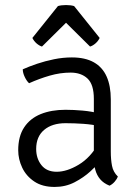

<svg xmlns="http://www.w3.org/2000/svg" viewBox="-20 -727 543 759"><path d="M52 -133Q52 -188 75.5 -223.5Q99 -259 141 -276Q183 -293 239 -293Q270.5 -293 306.8 -289.8Q343 -286.5 375 -278V-228Q345 -235 309.2 -237.5Q273.5 -240 239 -240Q186 -240 154.5 -213.5Q123 -187 123 -138Q123 -100.5 143.8 -74.2Q164.5 -48 204 -48Q244.5 -48 291.2 -76Q338 -104 370 -161L382 -95Q365 -75 337.8 -50Q310.5 -25 274.8 -6.5Q239 12 196 12Q147.5 12 115.5 -9.5Q83.5 -31 67.8 -64.2Q52 -97.5 52 -133ZM446 -29Q442.5 -19.5 433.5 -9Q424.5 1.5 413 7Q389.5 -2.5 376 -18.5Q362.5 -34.5 356.8 -55.8Q351 -77 351 -103V-336Q351 -393 326 -416.5Q301 -440 259 -440Q218 -440 176.5 -428Q135 -416 95 -398Q85.5 -406.5 77.8 -422.8Q70 -439 70 -453Q94.5 -464 126.2 -474.8Q158 -485.5 193.5 -492.8Q229 -500 264 -500Q316.5 -500 350.8 -480.8Q385 -461.5 401.5 -424.5Q418 -387.5 418 -334V-128Q418 -96 422.8 -71.5Q427.5 -47 446 -29ZM273 -703 374 -577Q368 -564.5 357.2 -555.2Q346.5 -546 336 -543L241 -637L146 -543Q135.5 -546 124.8 -555.2Q114 -564.5 108 -577L209 -703Q222 -707 241 -707Q260 -707 273 -703Z"/></svg>

Font: Signika Negative Light
Style: Regular
Weight: 300
Designer: Anna Giedry
Foundry: Anna Giedry
Version: Version 2.001